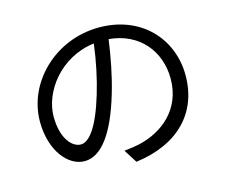

<svg xmlns="http://www.w3.org/2000/svg" viewBox="-104 -859 1209 1031"><g transform="rotate(-15 500.0 -343.5)"><path d="M476 -642C465 -550 445 -455 420 -372C369 -203 316 -136 269 -136C224 -136 166 -192 166 -318C166 -454 284 -618 476 -642ZM559 -644C729 -629 826 -504 826 -353C826 -180 700 -85 572 -56C549 -51 518 -46 486 -43L533 31C770 0 908 -140 908 -350C908 -553 759 -718 525 -718C281 -718 88 -528 88 -311C88 -146 177 -44 266 -44C359 -44 438 -149 499 -355C527 -448 546 -550 559 -644Z"/></g></svg>

Font: Noto Sans KR
Style: Regular
Weight: 400
Designer: Ryoko NISHIZUKA 西塚涼子 (kana, bopomofo & ideographs); Paul D. Hunt (Latin, Greek & Cyrillic); Sandoll Communications 산돌커뮤니
Foundry: Adobe
Version: Version 2.004;hotconv 1.0.118;makeotfexe 2.5.65603